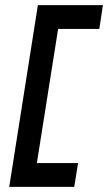

<svg xmlns="http://www.w3.org/2000/svg" viewBox="-20 -660 422 750"><path d="M16 70H270L285 -23H124L207 -547H368L382 -640H128Z"/></svg>

Font: Charger Pro
Style: ExBdObl
Weight: 400
Designer: Jasper
Foundry: Cannot Into Space Fonts
Version: Version 1.09